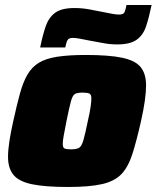

<svg xmlns="http://www.w3.org/2000/svg" viewBox="-20 -737 624 765"><path d="M251 8Q159 8 107 -3Q55 -14 33.5 -40.5Q12 -67 12 -112Q12 -139 17.5 -175Q23 -211 33 -255Q47 -319 59.5 -364.5Q72 -410 89.5 -440Q107 -470 135 -487Q163 -504 208.5 -511Q254 -518 322 -518Q414 -518 466.5 -507Q519 -496 540.5 -469.5Q562 -443 562 -397Q562 -344 542 -255Q524 -175 507.5 -123.5Q491 -72 464 -43.5Q437 -15 387 -3.5Q337 8 251 8ZM264 -142Q285 -142 295 -148Q305 -154 312 -177.5Q319 -201 330 -255Q338 -290 341 -311Q344 -332 344 -345Q344 -361 335.5 -364.5Q327 -368 309 -368Q288 -368 278.5 -362.5Q269 -357 262.5 -333Q256 -309 245 -255Q238 -219 234 -197.5Q230 -176 230 -164Q230 -148 238 -145Q246 -142 264 -142ZM140 -548Q150 -597 162 -632Q174 -667 199.5 -686Q225 -705 277 -705Q307 -705 336.5 -699.5Q366 -694 391 -689Q411 -685 427 -682Q443 -679 454 -679Q471 -679 475.5 -687.5Q480 -696 484 -717H584Q574 -669 562.5 -633.5Q551 -598 525 -579Q499 -560 447 -560Q417 -560 387.5 -566Q358 -572 333 -576Q314 -580 297.5 -583Q281 -586 270 -586Q254 -586 249 -577Q244 -568 240 -548Z"/></svg>

Font: Saira Black
Style: Italic
Weight: 900
Italic angle: -12°
Designer: Hector Gatti with collaboration of the Omnibus-Type team
Foundry: Omnibus-Type
Version: Version 1.100; ttfautohint (v1.8.3)